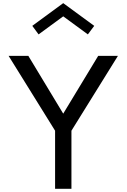

<svg xmlns="http://www.w3.org/2000/svg" viewBox="-20 -1172 786 1192"><path d="M322 0V-360.5L33.5 -825H156L372.5 -466.5L589.5 -825H712L423.5 -360.5V0ZM219.5 -958.5 180.5 -1011.5 372.5 -1152.5 565 -1011.5 525.5 -958.5 372.5 -1070.5Z"/></svg>

Font: Spartan Thin Medium
Style: Regular
Weight: 500
Version: Version 1.004